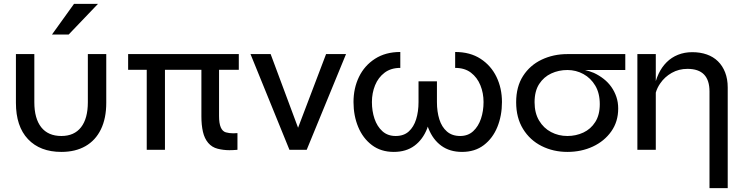

<svg xmlns="http://www.w3.org/2000/svg" viewBox="-20 -781 3877 1001"><path d="M534 -245Q534 -164 506 -106.5Q478 -49 425.5 -19Q373 11 300 11Q189 11 126 -55.5Q63 -122 63 -245V-499H159V-248Q159 -163 195 -117.5Q231 -72 300 -72Q367 -72 402.5 -117.5Q438 -163 438 -248V-499H534ZM251 -601 366 -761H491L338 -601Z M1225 -499V-417H1122V-176Q1122 -138 1131 -117Q1140 -96 1157.5 -91Q1175 -86 1196 -86Q1206 -86 1218 -87V0Q1195 2 1176 2Q1145 2 1115 -5.5Q1085 -13 1065.5 -36Q1046 -59 1038 -94Q1030 -129 1030 -174V-417H840V0H745V-417H648V-499Z M1489 0 1286 -499H1391L1534 -115L1680 -499H1784L1579 0Z M2389 11Q2325 11 2281 -21Q2237 -53 2214 -111Q2212 -116 2210 -121Q2208 -116 2207 -111Q2184 -53 2140.5 -21Q2097 11 2033 11Q1966 11 1919 -24.5Q1872 -60 1847.5 -119Q1823 -178 1823 -249Q1823 -321 1851.5 -380Q1880 -439 1935 -474.5Q1990 -510 2067 -510V-427Q2018 -427 1985 -402Q1952 -377 1935.5 -336.5Q1919 -296 1919 -249Q1919 -202 1932.5 -162Q1946 -122 1973.5 -97Q2001 -72 2043 -72Q2085 -72 2111 -95.5Q2137 -119 2149.5 -159Q2162 -199 2162 -249V-357H2258V-249Q2258 -199 2270.5 -159Q2283 -119 2310 -95.5Q2337 -72 2379 -72Q2420 -72 2447 -97Q2474 -122 2487.5 -162Q2501 -202 2501 -249Q2501 -296 2484.5 -336.5Q2468 -377 2435.5 -402Q2403 -427 2353 -427V-510Q2431 -510 2485.5 -474.5Q2540 -439 2568.5 -380Q2597 -321 2597 -249Q2597 -178 2573 -119Q2549 -60 2502.5 -24.5Q2456 11 2389 11Z M2938 11Q2865 11 2804 -19.5Q2743 -50 2707 -108.5Q2671 -167 2671 -248Q2671 -329 2707 -385Q2743 -441 2804 -470Q2865 -499 2938 -499H3240V-416H3030Q3054 -410 3076 -401Q3104 -388 3127.5 -369.5Q3151 -351 3167.5 -327.5Q3184 -304 3193.5 -276Q3203 -248 3203 -215Q3203 -147 3167 -96Q3131 -45 3071 -17Q3011 11 2938 11ZM2938 -72Q2983 -72 3021.5 -90Q3060 -108 3083.5 -145Q3107 -182 3107 -238Q3107 -295 3083.5 -334.5Q3060 -374 3021.5 -395Q2983 -416 2938 -416Q2893 -416 2854 -398Q2815 -380 2791 -343Q2767 -306 2767 -248Q2767 -192 2790.5 -152.5Q2814 -113 2853 -92.5Q2892 -72 2938 -72Z M3303 -499H3399V-358Q3405 -378 3414 -397Q3430 -431 3455.5 -456.5Q3481 -482 3515 -495.5Q3549 -509 3589 -509Q3631 -509 3665 -497Q3699 -485 3723 -461.5Q3747 -438 3760.5 -403.5Q3774 -369 3774 -325V200H3679V-304Q3679 -363 3650.5 -392.5Q3622 -422 3564 -422Q3519 -422 3482 -401Q3445 -380 3422 -346Q3406 -323 3399 -298V0H3303Z"/></svg>

Font: Syne Med Modified
Style: Regular
Weight: 500
Designer: Lucas Descroix
Foundry: Bonjour Monde
Version: Version 2.200